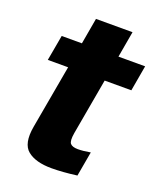

<svg xmlns="http://www.w3.org/2000/svg" viewBox="-137 -812 755 906"><g transform="rotate(20 241.0 -359.0)"><path d="M230.5 7.5Q150.5 7.5 109.8 -25.5Q69 -58.5 84.5 -147L141.5 -467H39.5L62.5 -595.5H164L187 -726.5H370.5L347.5 -595.5H481.5L459 -467H325L275 -185Q268 -143.5 278.5 -131.5Q289 -119.5 316.5 -119.5Q344 -119.5 379.5 -126L357.5 -2Q285.5 7.5 230.5 7.5Z"/></g></svg>

Font: Anybody ExtraBold
Style: Italic
Weight: 800
Italic angle: -10°
Designer: Tyler Finck
Foundry: Etcetera Type Company
Version: Version 1.010; ttfautohint (v1.8.3) -l 8 -r 50 -G 200 -x 14 